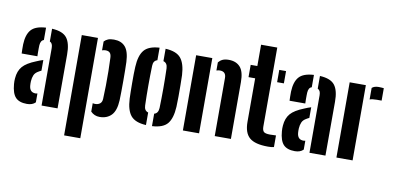

<svg xmlns="http://www.w3.org/2000/svg" viewBox="-85 -1039 3085 1508"><g transform="rotate(10 1457.5 -285.0)"><path d="M48 -375.5Q47.5 -384.5 47 -408Q46.5 -431.5 47 -448.5Q50 -527 84 -565.5Q118 -604 201.5 -608.5V-510Q176 -502.5 173.5 -463Q173 -454.5 172.8 -437.8Q172.5 -421 172.8 -403.5Q173 -386 173.5 -375.5ZM273 0V-458.5Q273 -497.5 249.5 -507V-608.5Q336 -604 368.8 -561.2Q401.5 -518.5 401 -428.5L400.5 0ZM30.5 -128.5Q28.5 -152.5 30.5 -174.5Q35 -233.5 66 -269.5Q97 -305.5 172 -335Q185 -341 198.2 -345.8Q211.5 -350.5 224.5 -354.5V-269.5Q219.5 -267.5 214.5 -264.8Q209.5 -262 204.5 -259Q177.5 -244.5 168.2 -222.8Q159 -201 157.5 -174.5Q156.5 -155.5 158 -138.5Q162.5 -85.5 210 -85.5Q217 -85.5 224.5 -87.5V-17Q200.5 7.5 157 7.5Q95 7.5 65.8 -23.8Q36.5 -55 30.5 -128.5Z M665.5 -88Q674.5 -85.5 684.5 -85.5Q708.5 -85.5 723.8 -97.8Q739 -110 740 -136.5Q742.5 -184 743.2 -242Q744 -300 743.2 -358.2Q742.5 -416.5 740 -463.5Q739 -490 728 -502.2Q717 -514.5 693 -514.5Q679 -514.5 665.5 -509.5V-580Q679 -594.5 697 -601.8Q715 -609 743.5 -609Q802 -609 833.8 -573Q865.5 -537 869.5 -453Q870.5 -426.5 871 -386.5Q871.5 -346.5 871.5 -301.8Q871.5 -257 871 -216Q870.5 -175 869.5 -147.5Q865.5 -63.5 830.2 -27.2Q795 9 736.5 9Q694.5 9 665.5 -21ZM488 200V-600H617V200Z M945 -174Q944 -196.5 943.5 -229.5Q943 -262.5 942.8 -298.8Q942.5 -335 943 -368.8Q943.5 -402.5 945 -427Q949.5 -518.5 985 -561Q1020.5 -603.5 1107 -608.5V-508.5Q1075 -499.5 1074 -458.5Q1069 -299.5 1074 -142Q1075 -100.5 1107 -91.5V8.5Q1021 4 985.2 -38.8Q949.5 -81.5 945 -174ZM1155 8.5V-90.5Q1187 -99 1189 -142Q1194 -300.5 1189 -458.5Q1187 -501 1155 -509.5V-608.5Q1242.5 -604 1277.8 -561Q1313 -518 1318 -427Q1319 -396 1319.5 -349Q1320 -302 1319.8 -254.2Q1319.5 -206.5 1318 -174Q1313 -82 1277.8 -39Q1242.5 4 1155 8.5Z M1654 0V-463.5Q1654 -514.5 1605 -514.5Q1592 -514.5 1577.5 -509.5V-574.5Q1591.5 -591.5 1610.5 -600.2Q1629.5 -609 1659.5 -609Q1718 -609 1750.5 -573Q1783 -537 1783 -453V0ZM1400 0V-600H1529V0Z M1835 -502V-600H1888V-770H2017V-140.5Q2017 -111 2029 -99Q2041 -87 2080 -87Q2092 -87 2102.5 -87.8Q2113 -88.5 2127 -88.5V4Q2116.5 7 2104.8 8Q2093 9 2079.5 9Q1976 9 1932 -29Q1888 -67 1888 -154.5V-502ZM2063 -502V-600H2117V-502Z M2184.5 -375.5Q2184 -384.5 2183.5 -408Q2183 -431.5 2183.5 -448.5Q2186.5 -527 2220.5 -565.5Q2254.5 -604 2338 -608.5V-510Q2312.5 -502.5 2310 -463Q2309.5 -454.5 2309.2 -437.8Q2309 -421 2309.2 -403.5Q2309.5 -386 2310 -375.5ZM2409.5 0V-458.5Q2409.5 -497.5 2386 -507V-608.5Q2472.5 -604 2505.2 -561.2Q2538 -518.5 2537.5 -428.5L2537 0ZM2167 -128.5Q2165 -152.5 2167 -174.5Q2171.5 -233.5 2202.5 -269.5Q2233.5 -305.5 2308.5 -335Q2321.5 -341 2334.8 -345.8Q2348 -350.5 2361 -354.5V-269.5Q2356 -267.5 2351 -264.8Q2346 -262 2341 -259Q2314 -244.5 2304.8 -222.8Q2295.5 -201 2294 -174.5Q2293 -155.5 2294.5 -138.5Q2299 -85.5 2346.5 -85.5Q2353.5 -85.5 2361 -87.5V-17Q2337 7.5 2293.5 7.5Q2231.5 7.5 2202.2 -23.8Q2173 -55 2167 -128.5Z M2802 -494.5V-586.5Q2821 -603.5 2856 -603.5Q2868 -603.5 2879.2 -602.5Q2890.5 -601.5 2896.5 -601V-502H2858Q2823.5 -502 2802 -494.5ZM2624.5 0V-600H2753.5V0Z"/></g></svg>

Font: Big Shoulders Stencil Display ExtraBold
Style: Regular
Weight: 800
Designer: Patric King
Foundry: XO Type Co
Version: Version 1.000